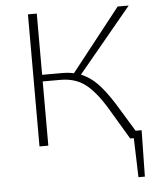

<svg xmlns="http://www.w3.org/2000/svg" viewBox="-58 -708 800 953"><g transform="rotate(-5 342.5 -231.5)"><path d="M599 -36H629L625 195H593L587 0H569L473 -161Q421 -246 371.5 -283Q322 -320 250 -320H161V0H117V-658H161V-353H261Q292 -353 319 -347L564 -658H619L353 -337Q398 -319 435 -280.5Q472 -242 513 -177Z"/></g></svg>

Font: EauTestInfant Light
Style: Regular
Weight: 300
Designer: Christian Thalmann (Catharsis Fonts)
Version: Version 0.001;PS 000.001;hotconv 1.0.88;makeotf.lib2.5.64775